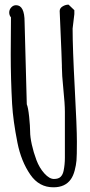

<svg xmlns="http://www.w3.org/2000/svg" viewBox="-20 -774 381 812"><path d="M25.4 -544.4 26.4 -700.7Q19 -709 19 -721.2Q19 -733.4 27.6 -742.7Q36.1 -752 47.9 -752Q84 -752 84 -680.7L93.3 -333Q99.1 -319.8 103.3 -279.8Q107.4 -239.7 107.4 -217.5Q107.4 -195.3 114.5 -162.8Q121.6 -130.4 134 -97.2Q146.5 -64 167.7 -40.5Q189 -17.1 208 -17.1Q227.1 -17.1 236.3 -26.1Q245.6 -35.2 249 -51.8Q254.4 -78.1 254.4 -106.9V-302.2Q254.4 -334 248 -396.5Q241.7 -459 241.7 -490.7V-497.6L239.7 -555.7L232.4 -727.1Q232.4 -739.3 244.6 -746.8Q256.8 -754.4 270 -754.4L294.4 -731V-714.4L287.1 -653.3Q287.1 -569.8 296.1 -401.9Q305.2 -233.9 305.2 -174.6Q305.2 -115.2 303.5 -95.5Q301.8 -75.7 295.9 -53.2Q290 -30.8 279.8 -16.1Q255.9 18.1 206.5 18.1Q145.5 18.6 108.4 -35.2Q69.3 -91.8 53.7 -170.9Q35.2 -264.2 31.2 -334.5Q25.4 -440.4 25.4 -544.4Z"/></svg>

Font: Amatic
Style: Bold
Weight: 700
Width: 3
Version: Version 2.000; ttfautohint (v0.92-dirty) -l 8 -r 50 -G 50 -x